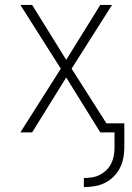

<svg xmlns="http://www.w3.org/2000/svg" viewBox="-20 -540 540 783"><path d="M322 223V186Q338 186 354.5 183.5Q371 181 386 173.5Q401 166 413.5 154Q426 142 433.5 127Q441 112 444 95.5Q447 79 447 63V0H389L250 -224L111 0H63L228 -260L63 -520H111L250 -296L389 -520H437L272 -260L414 -37H487V63Q487 85 482.5 106.5Q478 128 468 147Q458 166 442 181.5Q426 197 406.5 206.5Q387 216 365 219.5Q343 223 322 223Z"/></svg>

Font: Iosevka Extralight
Style: Regular
Weight: 200
Monospace: yes
Designer: Belleve Invis
Foundry: Belleve Invis
Version: Version 32.0.1; ttfautohint (v1.8.4)